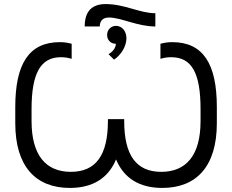

<svg xmlns="http://www.w3.org/2000/svg" viewBox="-20 -915 1140 943"><path d="M470 -785C470 -810 483 -829 515 -829C574 -829 655 -785 743 -785V-850C666 -850 593 -895 499 -895C435 -895 396 -863 396 -785ZM540 -622C576 -646 601 -689 601 -727C601 -762 579 -788 550 -788C525 -788 506 -769 506 -743C506 -718 524 -700 549 -700C549 -682 536 -662 513 -649ZM323 8C433 8 511 -38 550 -132C589 -38 667 8 777 8C944 8 1045 -97 1045 -310V-389C1045 -601 978 -708 826 -708C805 -708 786 -705 768 -700V-626C784 -631 800 -634 821 -634C921 -634 965 -558 965 -379V-320C965 -153 895 -71 772 -71C649 -71 590 -153 590 -320V-330H510V-320C510 -153 451 -71 328 -71C205 -71 135 -153 135 -320V-379C135 -558 181 -634 279 -634C300 -634 316 -631 332 -626V-700C314 -705 295 -708 274 -708C122 -708 55 -601 55 -389V-310C55 -97 156 8 323 8Z"/></svg>

Font: Fixel Text Regular
Style: Regular
Weight: 400
Width: 4
Designer: AlfaBravo + MacPaw
Foundry: Kyrylo Tkachov, Marchela Mozhyna, Serhii Makarenko, Maria Weinstein, Zakhar Kryvoshyya
Version: Version 1.211